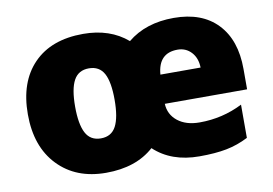

<svg xmlns="http://www.w3.org/2000/svg" viewBox="-65 -667 1111 781"><g transform="rotate(-10 490.0 -276.5)"><path d="M700.2 9.8Q584.5 9.8 513.2 -57.1Q439 9.8 314.9 9.8Q190.9 9.8 116.5 -67.9Q42 -145.5 42 -279.3Q42 -413.1 115 -488Q188 -563 319.8 -563Q430.7 -563 502.9 -501Q578.1 -563 694.1 -563Q810.1 -563 874 -496.1Q938 -429.2 938 -309.1V-225.1H598.1Q600.1 -180.7 634.5 -153.3Q668.9 -126 725.1 -126Q819.8 -126 902.8 -168V-30.8Q858.9 -8.3 812.7 0.7Q766.6 9.8 700.2 9.8ZM687 -433.1Q607.9 -433.1 601.1 -345.2H767.1Q766.1 -384.8 743.7 -408.9Q721.2 -433.1 687 -433.1ZM399.9 -277.3Q399.9 -350.6 380.9 -385.7Q361.8 -420.9 318.6 -420.9Q275.4 -420.9 256.1 -385.5Q236.8 -350.1 236.8 -277.1Q236.8 -204.1 255.9 -168Q274.9 -131.8 318.4 -131.8Q361.8 -131.8 380.9 -168Q399.9 -204.1 399.9 -277.3Z"/></g></svg>

Font: Open Sans Hebrew Extra Bold
Style: Regular
Weight: 800
Foundry: Ascender Corporation, Yanek Iontef
Version: Version 2.001;PS 002.001;hotconv 1.0.70;makeotf.lib2.5.58329